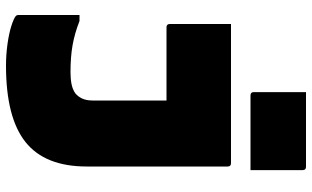

<svg xmlns="http://www.w3.org/2000/svg" viewBox="-220 -620 1040 640"><g transform="rotate(90 300.0 -300.0)"><path d="M524 -550Q535 -550 535 -539V-69Q535 70 453.5 135Q372 200 199 200Q162 200 126.5 195Q91 190 66 182Q41 174 33 167Q30 164 30 159V-45H50Q91 -29 130 -22Q169 -15 221 -15Q243 -15 260.5 -18.5Q278 -22 291 -31Q302 -40 308.5 -54Q315 -68 315 -89V-335H71Q60 -335 60 -346V-550ZM287 -800H536Q547 -800 547 -789V-615H298Q287 -615 287 -626Z"/></g></svg>

Font: Recursive Mn Lnr St XBk
Style: Regular
Weight: 1000
Monospace: yes
Version: Version 1.079;hotconv 1.0.112;makeotfexe 2.5.65598; ttfautoh